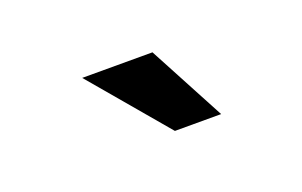

<svg xmlns="http://www.w3.org/2000/svg" viewBox="-38 -836 626 398"><g transform="rotate(-20 275.0 -636.5)"><path d="M309 -721 399 -552H297L154 -721Z"/></g></svg>

Font: Codetta
Style: Bold Italic
Weight: 700
Italic angle: -11°
Designer: Ulrich Proeller
Foundry: PROSA GmbH
Version: Version 2.00;September 29, 2018;FontCreator 11.5.0.2427 64-b